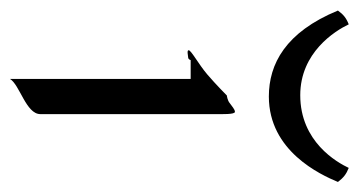

<svg xmlns="http://www.w3.org/2000/svg" viewBox="-244 -502 698 373"><g transform="rotate(90 104.5 -315.0)"><path d="M271 -623C262.7 -633.8 255.9 -639.2 243.7 -644C232.9 -621.1 192.9 -549.8 102.5 -549.8C19.5 -549.8 -22.5 -617.2 -35.2 -644C-47.4 -639.2 -54.2 -633.8 -62 -623C-20 -521 42 -488.8 105 -488.8C210.9 -488.8 256.8 -588.9 271 -623ZM134.8 -422.9C129.9 -422.9 124 -417 118.2 -413.1C112.8 -408.2 103 -407.2 103 -407.2C103 -407.2 82 -386.2 62 -369.1C42 -352.1 15.1 -337.9 15.1 -333C15.1 -329.1 25.9 -332 28.8 -332C33.2 -332 34.2 -336.9 34.2 -336.9H70.8V14.2C82 -4.9 139.2 -17.1 139.2 -44.9V-384.8C139.2 -397.9 140.1 -422.9 134.8 -422.9Z"/></g></svg>

Font: Pierce
Style: Roman
Weight: 500
Version: Version 0.2.0